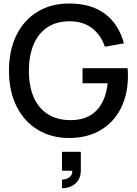

<svg xmlns="http://www.w3.org/2000/svg" viewBox="-20 -754 763 1070"><path d="M30 -360Q30 -474.5 72.2 -559.2Q114.5 -644 190.2 -689.2Q266 -734.5 364.5 -734.5Q488.5 -734.5 565.2 -676.8Q642 -619 670.5 -512.5L564.5 -493.5Q542 -560 492 -597.8Q442 -635.5 368.5 -635.5Q294 -635.5 243 -601Q192 -566.5 166.5 -504.2Q141 -442 141 -358.5Q141 -275 167.2 -213.5Q193.5 -152 245.8 -118.2Q298 -84.5 374 -84.5Q464.5 -84.5 516.8 -137.2Q569 -190 580 -290H440V-374H691Q693 -357.5 693 -331.5Q693 -230.5 654.2 -152Q615.5 -73.5 541.2 -29.2Q467 15 364.5 15Q267.5 15 191.8 -30Q116 -75 73 -159.8Q30 -244.5 30 -360ZM325.5 247Q336 247 349.2 243Q362.5 239 373 228Q383.5 217 383 197.5H325.5V92H430.5V197.5Q430.5 227 416.8 249.2Q403 271.5 379 283.2Q355 295 325.5 295Z"/></svg>

Font: Manrope KiralyPet SmBd KiralyPet
Style: Regular
Weight: 600
Designer: Mikhail Sharanda
Foundry: Mikhail Sharanda
Version: Version 4.502